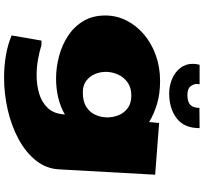

<svg xmlns="http://www.w3.org/2000/svg" viewBox="-49 -706 1026 968"><g transform="rotate(90 464.0 -222.0)"><path d="M371.1 270.5Q314 270.5 259.5 261.2Q205.1 252 158.7 232.4L184.6 82H207.5Q239.7 92.3 279.8 99.4Q319.8 106.4 360.4 106.4Q409.2 106.4 452.9 93.3Q496.6 80.1 525.4 49.1Q554.2 18.1 557.1 -36.1Q520.5 -14.2 473.9 -2.9Q427.2 8.3 377 8.3Q319.3 8.3 262.7 -6.8Q206.1 -22 159.7 -52.7Q113.3 -83.5 85.7 -130.1Q58.1 -176.8 58.1 -239.7Q58.1 -296.9 83.5 -346.9Q108.9 -397 153.8 -435.1Q198.7 -473.1 258.8 -494.6Q318.8 -516.1 387.7 -516.1Q453.1 -516.1 503.9 -500.7Q554.7 -485.4 595.2 -460.9L600.1 -511.2L860.8 -491.2L834 -9.3Q831.1 57.1 789.8 109.1Q748.5 161.1 681.6 197.3Q614.7 233.4 533.9 252Q453.1 270.5 371.1 270.5ZM445.3 -126.5Q491.7 -126.5 519.3 -144.5Q546.9 -162.6 559.3 -190.9Q571.8 -219.2 571.8 -250Q571.8 -280.3 560.3 -308.1Q548.8 -335.9 524.4 -353.5Q500 -371.1 461.4 -371.1Q421.9 -371.1 395.3 -352.1Q368.7 -333 355.5 -303.5Q342.3 -273.9 342.3 -242.2Q342.3 -212.9 353.8 -186.5Q365.2 -160.2 388.2 -143.3Q411.1 -126.5 445.3 -126.5ZM452.1 -562Q411.6 -562 377.2 -576.9Q342.8 -591.8 322.3 -618.7Q301.8 -645.5 301.8 -680.7Q301.8 -697.8 306.6 -715.3H404.8Q404.8 -713.9 404.1 -709.7Q403.3 -705.6 403.3 -700.2Q403.3 -685.1 415.5 -669.4Q427.7 -653.8 459 -653.8Q493.2 -653.8 508.5 -668.5Q523.9 -683.1 523.9 -714.4L626 -715.3Q626 -637.2 576.2 -599.6Q526.4 -562 452.1 -562Z"/></g></svg>

Font: Seymour One
Style: Regular
Weight: 400
Designer: Vernon Adams
Foundry: Vernon Adams
Version: Version 1.100; ttfautohint (v1.8.4.7-5d5b);gftools[0.9.33]